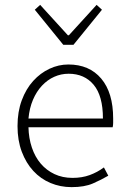

<svg xmlns="http://www.w3.org/2000/svg" viewBox="-20 -757 523 789"><path d="M274 12Q228 12 187.5 -5Q147 -22 117 -54.5Q87 -87 69.5 -133.5Q52 -180 52 -239Q52 -298 69.5 -345Q87 -392 116.5 -424.5Q146 -457 183.5 -474.5Q221 -492 261 -492Q347 -492 396 -434Q445 -376 445 -270Q445 -261 445 -252Q445 -243 443 -234H97Q98 -189 111 -150.5Q124 -112 147.5 -84.5Q171 -57 204 -41.5Q237 -26 278 -26Q317 -26 348.5 -37.5Q380 -49 407 -69L425 -35Q396 -18 361.5 -3Q327 12 274 12ZM97 -270H403Q403 -363 365 -408.5Q327 -454 262 -454Q231 -454 203 -441.5Q175 -429 152.5 -405Q130 -381 115.5 -347Q101 -313 97 -270ZM240 -573 123 -717 145 -737 259 -612H263L377 -737L399 -717L282 -573Z"/></svg>

Font: CV Source Sans Light
Style: Regular
Weight: 300
Designer: Paul D. Hunt
Foundry: Adobe Systems Incorporated
Version: Version 3.001